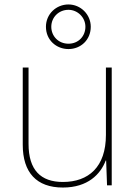

<svg xmlns="http://www.w3.org/2000/svg" viewBox="-20 -831 613 861"><path d="M287 -611C342 -611 387 -652 387 -711C387 -766 342 -811 287 -811C232 -811 186 -768 186 -711C186 -651 233 -611 287 -611ZM287 -635C242 -635 210 -669 210 -711C210 -753 243 -787 287 -787C328 -787 363 -753 363 -711C363 -669 332 -635 287 -635ZM481 -528H455V-226C455 -82 377 -15 262 -15C163 -15 108 -68 108 -186V-528H82V-182C82 -57 144 10 262 10C374 10 431 -50 454 -111H456L460 0H481Z"/></svg>

Font: Noto Sans Gurmukhi UI Thin
Style: Regular
Weight: 100
Designer: Jelle Bosma - Monotype Design Team
Foundry: Monotype Imaging Inc.
Version: Version 2.004